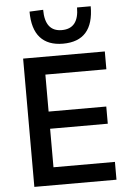

<svg xmlns="http://www.w3.org/2000/svg" viewBox="-63 -1018 720 1063"><g transform="rotate(-5 297.0 -486.0)"><path d="M84 0V-713H538V-614H199V-408.5H519.5V-313H199V-99H540.5V0ZM311.5 -776Q228.5 -776 185.2 -824.2Q142 -872.5 142 -969L218 -972.5Q218 -851.5 311.5 -851.5Q406 -851.5 406 -969H482Q482 -776 311.5 -776Z"/></g></svg>

Font: Heraclito Medium
Style: Regular
Weight: 500
Designer: Kostas Bartsokas (font) & Cristiano Sobral (main changes)
Foundry: Kostas Bartsokas (font) & Cristiano Sobral (main changes)
Version: Version 1.00;July 8, 2020;FontCreator 13.0.0.2655 64-bit